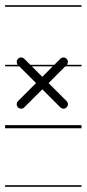

<svg xmlns="http://www.w3.org/2000/svg" viewBox="-22 -483 333 735"><path d="M233 -96 164 -165 228 -229H290V-235H234C239.6 -241.7 239.3 -251.7 233 -258C226.4 -264.7 215.6 -264.7 209 -258L186 -235H94L71 -258C64.4 -264.7 53.6 -264.7 47 -258C40.7 -251.7 40.4 -241.7 46 -235H-2.5V-229H52L116 -165L47 -96C40.3 -89.4 40.3 -78.6 47 -72C53.6 -65.3 64.4 -65.3 71 -72L140 -141L209 -72C215.6 -65.3 226.4 -65.3 233 -72C239.7 -78.6 239.7 -89.4 233 -96ZM-2.5 226V232H290V226ZM-2.5 -4V8H290V-4ZM-2.5 -463V-457H290V-463ZM180 -229 140 -189 100 -229Z"/></svg>

Font: LetsTraceRuled
Style: Medium
Weight: 500
Version: Version 003.000